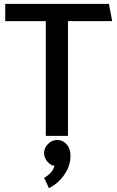

<svg xmlns="http://www.w3.org/2000/svg" viewBox="-20 -700 605 989"><path d="M558 -591H330V0H216V-591H7V-680H541ZM275 21Q303 21 323 43Q343 65 343 102Q343 155 310.5 201Q278 247 232 269L207 216Q223 208 239 192Q255 176 261 154Q242 153 224.5 133Q207 113 207 88Q207 63 227 42Q247 21 275 21Z"/></svg>

Font: Palanquin SemiBold
Style: Regular
Weight: 600
Designer: Pria Ravichandran
Version: Version 1.0.4